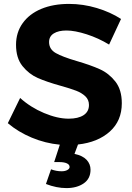

<svg xmlns="http://www.w3.org/2000/svg" viewBox="-20 -733 677 982"><path d="M372 -421Q444 -400 490.5 -379Q537 -358 570 -316Q603 -274 603 -205Q603 -115 541.5 -60Q480 -5 379 6L361 54Q403 63 423 84.5Q443 106 443 135Q443 181 408 205Q373 229 320 229Q269 229 215 208L241 133Q268 143 295 143Q313 143 324.5 136.5Q336 130 336 121Q336 109 322 102.5Q308 96 284 96H257L286 7Q212 0 142.5 -29Q73 -58 20 -103L83 -232Q136 -184 205 -155Q274 -126 331 -126Q380 -126 407.5 -144Q435 -162 435 -196Q435 -223 416.5 -240.5Q398 -258 369.5 -269Q341 -280 291 -294Q219 -314 173.5 -334Q128 -354 95 -395Q62 -436 62 -504Q62 -567 96 -614.5Q130 -662 191 -687.5Q252 -713 333 -713Q405 -713 475 -692Q545 -671 599 -636L538 -505Q484 -538 423.5 -557.5Q363 -577 320 -577Q279 -577 255 -562Q231 -547 231 -518Q231 -481 265.5 -461.5Q300 -442 372 -421Z"/></svg>

Font: Montserrat arm2 SemiBold
Style: Regular
Weight: 600
Designer: Julieta Ulanovsky
Foundry: Julieta Ulanovsky
Version: Version 6.000